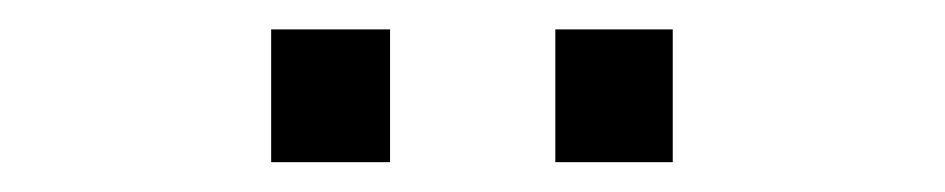

<svg xmlns="http://www.w3.org/2000/svg" viewBox="-20 -705 640 130"><path d="M356 -595.2V-685.1H435.5V-595.2ZM163.6 -595.2V-685.1H244.1V-595.2Z"/></svg>

Font: Cousine
Style: Regular
Weight: 400
Monospace: yes
Designer: Steve Matteson
Foundry: Ascender Corporation
Version: Version 1.20